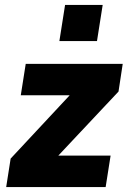

<svg xmlns="http://www.w3.org/2000/svg" viewBox="-20 -756 516 776"><path d="M5 0 23 -115 299 -411 291 -371H64L84 -498H476L459 -386L178 -87L186 -127H427L407 0ZM220 -590 243 -736H395L372 -590Z"/></svg>

Font: Nunito Sans 10pt SemiCondensed Black
Style: Italic
Weight: 900
Width: 4
Italic angle: -9°
Designer: Vernon Adams
Foundry: Vernon Adams
Version: Version 3.101;gftools[0.9.27]